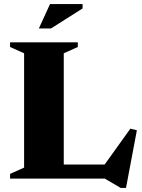

<svg xmlns="http://www.w3.org/2000/svg" viewBox="-20 -878 700 944"><path d="M599.5 46H573.5L495 0H29.5V-23L98.5 -54V-616L29.5 -647V-670H362.5V-647L293.5 -616V-69H494.5L621 -245.5L653 -237.5ZM171 -738 226 -858H386V-836.5L230.5 -738Z"/></svg>

Font: Newsreader Text ExtraBold
Style: Regular
Weight: 800
Designer: Hugues Gentile
Foundry: Production Type
Version: Version 1.001